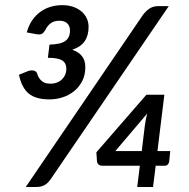

<svg xmlns="http://www.w3.org/2000/svg" viewBox="-20 -744 751 764"><path d="M182 -31.5Q169 -13 155.5 -6.5Q142 0 125 0H82.5L548 -683.5Q560.5 -700.5 575 -710Q589.5 -719.5 608.5 -719.5H651.5ZM86.5 -615Q94 -642.5 107.8 -662.8Q121.5 -683 140 -696.5Q158.5 -710 180.8 -716.8Q203 -723.5 228 -723.5Q252.5 -723.5 272 -716.5Q291.5 -709.5 305 -697.8Q318.5 -686 325.5 -670.2Q332.5 -654.5 332.5 -637Q332.5 -602.5 317 -580Q301.5 -557.5 267.5 -546Q293.5 -537 306.5 -520.2Q319.5 -503.5 319.5 -477Q319.5 -445 307 -421Q294.5 -397 274.2 -380.8Q254 -364.5 228.5 -356.5Q203 -348.5 177 -348.5Q122 -348.5 94 -372Q66 -395.5 55.5 -446.5L90 -460.5Q103 -465.5 113.8 -463.2Q124.5 -461 128 -451Q129.5 -445.5 132.8 -438.8Q136 -432 141.8 -425.8Q147.5 -419.5 156.8 -415.2Q166 -411 180.5 -411Q195.5 -411 207.2 -415.8Q219 -420.5 227.2 -428.8Q235.5 -437 239.8 -447.5Q244 -458 244 -470Q244 -493 227.5 -503.5Q211 -514 170.5 -514L177 -566.5Q221 -567.5 239.8 -580.8Q258.5 -594 258.5 -622.5Q258.5 -641 247.5 -651.2Q236.5 -661.5 216.5 -661.5Q195 -661.5 181.5 -651.2Q168 -641 160 -624Q153 -612.5 146 -609Q139 -605.5 124.5 -608ZM544 -143 556 -241.5Q557.5 -252.5 559.8 -265.5Q562 -278.5 566 -292.5L439 -143ZM657.5 -143 653 -99.5Q651.5 -93.5 647.2 -89Q643 -84.5 636 -84.5H599.5L589 0H526L536.5 -84.5H387.5Q377.5 -84.5 372.2 -89.2Q367 -94 366 -101L363.5 -138L562.5 -367H634L606.5 -143Z"/></svg>

Font: Lato 2
Style: Italic
Weight: 600
Italic angle: -7°
Designer: Lukasz Dziedzic with Adam Twardoch and Botio Nikoltchev
Foundry: tyPoland Lukasz Dziedzic
Version: Version 2.015; 2015-08-06; http://www.latofonts.com/